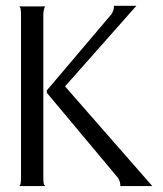

<svg xmlns="http://www.w3.org/2000/svg" viewBox="-20 -627 548 647"><path d="M385.7 0Q392.6 0 413.1 0Q432.6 0 493.2 0Q419.9 -84 199.2 -335.9Q258.8 -403.3 439.5 -607.4Q419.9 -607.4 364.3 -607.4Q364.3 -607.4 363.3 -598.6Q362.3 -590.8 356.4 -580.1Q283.2 -494.1 137.7 -322.3Q137.7 -320.3 137.7 -314.5Q198.2 -242.2 377.9 -27.3Q383.8 -17.6 384.8 -8.8Q385.7 0 385.7 0ZM126 -579.1Q126 -586.9 127.9 -593.8Q128.9 -601.6 132.8 -605.5Q103.5 -605.5 44.9 -605.5Q49.8 -600.6 49.8 -593.8Q50.8 -586.9 50.8 -579.1Q50.8 -394.5 50.8 -26.4Q50.8 -18.6 49.8 -11.7Q49.8 -4.9 44.9 0Q50.8 0 63.5 0Q81.1 0 132.8 0Q127 -4.9 127 -11.7Q126 -18.6 126 -26.4Q126 -210 126 -579.1Z"/></svg>

Font: BSRU BANSOMDEJ
Style: Regular
Weight: 400
Designer: Wisit Potiwat
Version: Version 1.000;PS 002.000;hotconv 1.0.70;makeotf.lib2.5.58329